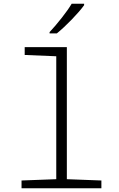

<svg xmlns="http://www.w3.org/2000/svg" viewBox="-20 -1014 640 1034"><path d="M286 -834Q324 -865 367 -909.5Q410 -954 433 -986V-994H366Q348 -963 313 -918.5Q278 -874 247 -841V-834ZM526 0V-42L340 -49V-760H113V-718L283 -711V-49L96 -42V0Z"/></svg>

Font: Noto Sans Mono UI Light
Style: Regular
Weight: 300
Designer: Monotype Design team
Foundry: Monotype Imaging Inc.
Version: 1.000